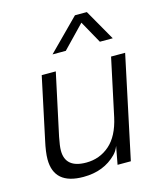

<svg xmlns="http://www.w3.org/2000/svg" viewBox="-115 -840 776 936"><g transform="rotate(-15 273.0 -372.0)"><path d="M190 14Q42 14 42 -114Q42 -150 55 -208L121 -518H192L125 -206Q116 -161 116 -138Q116 -50 221 -50Q289 -50 339 -93.5Q389 -137 409 -228L471 -518H542L432 0H365L382 -91Q373 -67 357 -51Q293 14 190 14ZM198 -602 353 -758H413L502 -602H437L374 -715L265 -602Z"/></g></svg>

Font: Nacelle Light
Style: Italic
Weight: 300
Italic angle: -12°
Designer: Sora Sagano
Foundry: Sora Sagano
Version: Version 1.000;FEAKit 1.0